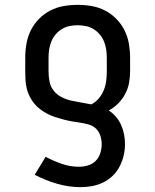

<svg xmlns="http://www.w3.org/2000/svg" viewBox="-20 -548 640 791"><path d="M312 223Q263 223 215 209Q167 195 123 172L168 98Q200 115 234.5 127Q269 139 305 139Q324 139 342.5 133.5Q361 128 374 115Q387 102 393 83.5Q399 65 399 46Q399 29 393.5 11.5Q388 -6 375.5 -18Q363 -30 345.5 -35Q328 -40 311 -42.5Q294 -45 276.5 -48Q259 -51 242 -55.5Q225 -60 208 -65.5Q191 -71 175.5 -79Q160 -87 146 -97.5Q132 -108 121 -121.5Q110 -135 102 -151Q94 -167 90 -184Q86 -201 85 -218.5Q84 -236 84 -254V-310Q84 -339 89 -368Q94 -397 107 -423Q120 -449 140.5 -470Q161 -491 187 -504.5Q213 -518 242 -523Q271 -528 300 -528Q329 -528 358 -523Q387 -518 413 -504.5Q439 -491 459.5 -470Q480 -449 493 -423Q506 -397 511 -368Q516 -339 516 -310V-254Q516 -230 511.5 -206Q507 -182 495.5 -160.5Q484 -139 466.5 -121.5Q449 -104 428 -93Q445 -82 458 -66.5Q471 -51 479 -33Q487 -15 491 5Q495 25 495 45Q495 69 489.5 92.5Q484 116 473 137.5Q462 159 444.5 176Q427 193 405.5 203.5Q384 214 360 218.5Q336 223 312 223ZM356 -118Q374 -127 387 -142.5Q400 -158 407.5 -176.5Q415 -195 417.5 -214.5Q420 -234 420 -254V-310Q420 -327 417.5 -344Q415 -361 408.5 -377Q402 -393 391 -406Q380 -419 365.5 -428Q351 -437 334 -440.5Q317 -444 300 -444Q283 -444 266 -440.5Q249 -437 234.5 -428Q220 -419 209 -406Q198 -393 191.5 -377Q185 -361 182.5 -344Q180 -327 180 -310V-254Q180 -233 184 -212Q188 -191 201 -174.5Q214 -158 233.5 -148Q253 -138 273.5 -133.5Q294 -129 315 -125.5Q336 -122 356 -118Z"/></svg>

Font: Iosevka HT Medium Extended
Style: Regular
Weight: 500
Width: 7
Monospace: yes
Designer: Belleve Invis
Foundry: Belleve Invis
Version: Version 32.3.0; ttfautohint (v1.8.4)